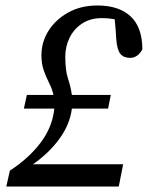

<svg xmlns="http://www.w3.org/2000/svg" viewBox="-20 -680 551 700"><path d="M3 0 16 -58Q84 -102 127.5 -159Q171 -216 178 -284H67L78 -334H175Q170 -356 159 -377.5Q148 -399 139.5 -423.5Q131 -448 131 -478Q131 -527 157 -568Q183 -609 229 -634.5Q275 -660 335 -660Q414 -660 456.5 -620Q499 -580 499 -500Q482 -469 454 -469Q431 -469 419 -483.5Q407 -498 404 -536Q403 -555 401.5 -573.5Q400 -592 398 -610Q386 -612 374.5 -613Q363 -614 352 -614Q309 -614 279 -594Q249 -574 233.5 -542Q218 -510 218 -474Q218 -423 228 -393Q238 -363 242 -334H384L374 -284H242Q235 -227 197 -174.5Q159 -122 100 -81H429L413 0Z"/></svg>

Font: Source Serif Pro
Style: Italic
Weight: 400
Italic angle: -12°
Designer: Frank Grießhammer
Foundry: Adobe Systems Incorporated
Version: Version 3.001;hotconv 1.0.111;makeotfexe 2.5.65597